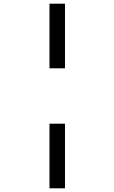

<svg xmlns="http://www.w3.org/2000/svg" viewBox="-20 -770 620 1040"><path d="M248 -400V-750H332V-400ZM248 250V-100H332V250Z"/></svg>

Font: Sometype Mono Medium
Style: Regular
Weight: 500
Monospace: yes
Designer: Ryoichi Tsunekawa
Foundry: Dharma Type
Version: Version 1.000; ttfautohint (v1.8.3)